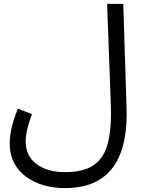

<svg xmlns="http://www.w3.org/2000/svg" viewBox="-20 -734 735 986"><path d="M30 1Q30 -35 40 -79Q50 -123 72 -176L144 -148Q128 -106 120 -71Q112 -36 112 -6Q112 67 167.5 108.5Q223 150 313 150Q411 150 463.5 112.5Q516 75 535 -3Q554 -81 549 -201L530 -714H613L630 -180Q633 -96 619.5 -21.5Q606 53 570.5 110Q535 167 471.5 199.5Q408 232 310 232Q257 232 207 218Q157 204 117 176Q77 148 53.5 104.5Q30 61 30 1Z"/></svg>

Font: Go Noto Current
Style: Regular
Weight: 400
Designer: Monotype Design Team
Foundry: Monotype Imaging Inc.
Version: Version 2.007; ttfautohint (v1.8) -l 8 -r 50 -G 200 -x 14 -D